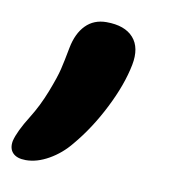

<svg xmlns="http://www.w3.org/2000/svg" viewBox="-105 -209 444 456"><g transform="rotate(10 116.5 19.0)"><path d="M-15.1 196.8Q-36.6 196.8 -46.6 186.3Q-56.6 175.8 -53.2 157.2Q-47.4 133.3 -22.9 94.2Q-3.4 63 11 25.9Q25.4 -11.2 30 -30.8Q34.7 -50.3 41 -84Q47.9 -119.6 67.4 -139.4Q86.9 -159.2 117.2 -159.2Q161.6 -159.2 182.4 -135.7Q203.1 -112.3 194.8 -69.8Q185.1 -20.5 156.2 36.6Q127.4 93.8 89.8 138.2Q68.4 164.6 40 180.7Q11.7 196.8 -15.1 196.8Z"/></g></svg>

Font: Shantell Sans Bouncy
Style: Italic
Weight: 600
Italic angle: -11.31°
Designer: Stephen Nixon, Anya Danilova, Shantell Martin
Foundry: Arrow Type
Version: Version 1.006;[9816181b4]